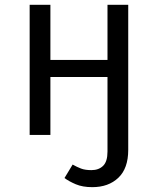

<svg xmlns="http://www.w3.org/2000/svg" viewBox="-20 -560 655 797"><path d="M363.1 216.9Q323.1 216.9 294.6 204.9Q266.2 192.8 247.7 179L281.5 123.1Q299.5 133.3 316.4 139.7Q333.3 146.2 359.5 146.2Q389.7 146.2 407.9 128.5Q426.2 110.8 426.2 69.2V-240.5H189.2V0H103.1V-540H189.2V-311.3H426.2V-540H512.3V62.1Q512.3 139 471.3 177.9Q430.3 216.9 363.1 216.9Z"/></svg>

Font: FiraCode Nerd Font
Style: Regular
Weight: 400
Designer: Carrois Corporate, Edenspiekermann AG, Nikita Prokopov
Foundry: Carrois Corporate, Edenspiekermann AG, Nikita Prokopov
Version: Version 6.002;Nerd Fonts 3.4.0